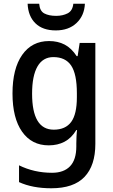

<svg xmlns="http://www.w3.org/2000/svg" viewBox="-20 -835 606 1029"><path d="M243 -615Q290 -615 326.5 -596Q363 -577 391 -534H396L407 -605H491V-64Q491 52 433 113Q375 174 255 174Q154 174 82 141V51Q163 91 259 91Q322 91 355.5 56Q389 21 389 -50V-66Q389 -81 390 -102.5Q391 -124 393 -138H389Q363 -95 326 -75.5Q289 -56 241 -56Q150 -56 98.5 -129Q47 -202 47 -334Q47 -467 99 -541Q151 -615 243 -615ZM266 -529Q210 -529 181 -479Q152 -429 152 -333Q152 -140 268 -140Q331 -140 361.5 -181.5Q392 -223 392 -314V-335Q392 -438 361.5 -483.5Q331 -529 266 -529ZM435 -815Q432 -751 390 -711.5Q348 -672 279 -672Q209 -672 170 -710Q131 -748 128 -815H190Q193 -776 217.5 -763Q242 -750 281 -750Q316 -750 342.5 -763.5Q369 -777 373 -815Z"/></svg>

Font: Noto Sans Malayalam UI SemiCondensed Medium
Style: Regular
Weight: 500
Width: 4
Designer: Jelle Bosma - Monotype Design Team
Foundry: Monotype Imaging Inc.
Version: Version 2.104; ttfautohint (v1.8.4.7-5d5b)